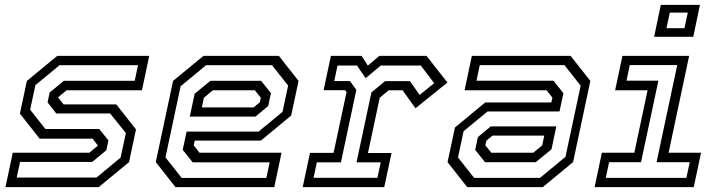

<svg xmlns="http://www.w3.org/2000/svg" viewBox="-20 -770 2954 790"><path d="M2.5 0 32.5 -141.5H347.5L384.5 -172L384 -169.5L361 -199.5H143L62 -302.5L90.5 -437L215.5 -540H594L564 -398.5H254L217 -368L217.5 -371L241.5 -340.5H458.5L539.5 -237.5L511 -103L386 0ZM48.8 -39.5H377.2L476.2 -121.5L498 -222.5L433 -303.2H211.5L175.8 -348.8L184.2 -389.2L242.5 -437.5H534.2L548 -501.8H225.2L125.8 -419.8L104 -318.8L166.8 -239.2H388.2L426.2 -192.2L417.8 -152L359.5 -103.8H62.5Z M1127.5 -540 1208.5 -437 1178 -294.5 1053.5 -191.5H781.5L777 -172L801 -141.5H1138.5L1108.5 0H702L621 -103L692 -437L817 -540ZM1054.2 -437.5 1094.8 -386.8 1083.5 -333.8 1031 -290.2H761L780.8 -384.2L845.8 -437.5ZM1099.2 -501.8H828L723.2 -415.2L660.8 -122.5L727.5 -38H1076L1089.5 -102.2H772.5L731.8 -153.5L747.8 -228.5H1043.8L1142.5 -309.8L1165.5 -417.8ZM1028.5 -398.5H856L819 -368L810.5 -328H1023.5L1049 -349L1053 -368Z M1225.5 0 1255.5 -141H1352.5L1406 -391.5L1400 -399H1311.5L1341.5 -540H1468L1493.5 -500L1540.5 -540H1735L1821 -430.5L1689.5 -324.5L1636.5 -398.5H1579.5L1542.5 -368L1494 -140.5H1591L1561 0ZM1270.2 -38.5H1533L1546.5 -102.2H1447L1508.2 -389.8L1564.5 -436.2H1666.5L1706.8 -379.5L1766.5 -427.8L1711.2 -500.5H1547L1484.5 -448.5L1448.5 -500.5H1368.8L1355.2 -436.5H1420.2L1446.2 -400L1382.8 -102.2H1283.8Z M1902.5 0 1821.5 -103 1852 -245.5 1976.5 -348.5H2248.5L2253 -368L2229 -398.5H1891.5L1921.5 -540H2328L2409 -437L2338 -103L2213 0ZM1975.8 -102.5 1935.2 -153.2 1946.5 -206.2 1999 -249.8H2269L2249.2 -155.8L2184.2 -102.5ZM1930.8 -38.2H2202L2306.8 -124.8L2369.2 -417.5L2302.5 -502H1954L1940.5 -437.8H2257.5L2298.2 -386.5L2282.2 -311.5H1986.2L1887.5 -230.2L1864.5 -122.2ZM2001.5 -141.5H2174L2211 -172L2219.5 -212H2006.5L1981 -191L1977 -172Z M2671.5 -618.5 2699 -750H2860L2832.5 -618.5ZM2722.2 -654H2796.2L2810 -718.2H2736ZM2426.5 0 2456.5 -141.5H2590L2644.5 -398.5H2511L2541 -540H2815.5L2731 -141.5H2864.5L2834.5 0ZM2472.5 -38.2H2804.2L2818 -102.5H2681.5L2766.5 -502.2H2571.2L2557.8 -438H2689L2617.5 -102.5H2486.2Z"/></svg>

Font: Tourney Thin
Style: Italic
Weight: 100
Italic angle: -12°
Designer: Tyler Finck
Foundry: Etcetera Type Co
Version: Version 1.015